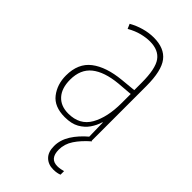

<svg xmlns="http://www.w3.org/2000/svg" viewBox="-235 -600 880 880"><g transform="rotate(45 205.0 -160.0)"><path d="M203 -537Q272 -537 304 -495.5Q336 -454 336 -356V0H315L313 -96H311Q303 -69 286.5 -45Q270 -21 242.5 -5.5Q215 10 172 10Q104 10 72.5 -31Q41 -72 41 -129Q41 -208 92.5 -247.5Q144 -287 237 -296L310 -303V-351Q310 -441 284.5 -476.5Q259 -512 203 -512Q179 -512 150.5 -505Q122 -498 90 -480L80 -503Q108 -519 140 -528Q172 -537 203 -537ZM237 -273Q154 -265 111 -230.5Q68 -196 68 -129Q68 -74 95.5 -43.5Q123 -13 172 -13Q246 -13 278.5 -70.5Q311 -128 311 -220V-279ZM258 134Q258 193 307 193Q317 193 328 191Q339 189 345 187V210Q338 213 327.5 215Q317 217 305 217Q272 217 251.5 197Q231 177 231 138Q231 99 254 62Q277 25 319 -10L339 0Q301 33 279.5 65.5Q258 98 258 134Z"/></g></svg>

Font: Noto Sans Gurmukhi UI Condensed Thin
Style: Regular
Weight: 100
Width: 3
Designer: Jelle Bosma - Monotype Design Team
Foundry: Monotype Imaging Inc.
Version: Version 2.004; ttfautohint (v1.8.4.7-5d5b)